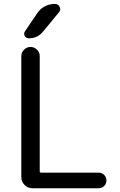

<svg xmlns="http://www.w3.org/2000/svg" viewBox="-20 -999 626 998"><path d="M186.5 -707V-109.4Q186.5 -101.6 193.4 -101.6H492.2Q509.8 -101.6 521.5 -89.8Q533.2 -78.1 533.2 -61Q533.2 -43.9 521.5 -32.2Q509.8 -20.5 492.2 -20.5H148.4Q125 -20.5 107.9 -37.6Q90.8 -54.7 90.8 -78.1V-707Q90.8 -726.6 105 -740.7Q119.1 -754.9 138.7 -754.9Q158.2 -754.9 172.4 -740.7Q186.5 -726.6 186.5 -707ZM265.6 -978.5Q283.2 -978.5 290 -962.9Q293 -957 293 -951.2Q293 -942.4 286.1 -934.6L203.1 -834Q174.8 -799.8 129.9 -799.8Q115.2 -799.8 108.4 -812.5Q105.5 -818.4 105.5 -824.2Q105.5 -830.1 110.4 -836.9L173.8 -930.7Q188.5 -953.1 212.4 -965.8Q236.3 -978.5 263.7 -978.5Z"/></svg>

Font: Gen Jyuu Gothic Regular
Style: Regular
Weight: 400
Designer: [Source Han Sans]
Ryoko NISHIZUKA  (kana & ideographs); Paul D. Hunt (Latin, Greek & Cyrillic); Wenlong ZHANG  (bopomofo
Version: Version 1.002.20150607